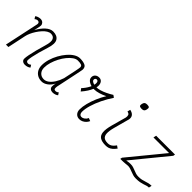

<svg xmlns="http://www.w3.org/2000/svg" viewBox="102 -1825 2842 2842"><g transform="rotate(45 1522.5 -404.0)"><path d="M516 -53 540 -16Q526 -3 502 5.5Q478 14 452 14Q420 14 400.5 -2Q381 -18 381 -44Q381 -72 391.5 -126.5Q402 -181 420.5 -253Q439 -325 463 -405Q493 -503 473 -544.5Q453 -586 400 -586Q370 -586 338.5 -566.5Q307 -547 277.5 -514Q248 -481 222.5 -442Q197 -403 179 -362.5Q161 -322 154 -288L93 0H42L156 -533Q157 -538 157.5 -543.5Q158 -549 158 -553Q158 -568 148 -577Q138 -586 121 -586Q111 -586 98 -580.5Q85 -575 75 -565L51 -602Q65 -616 89.5 -624Q114 -632 139 -632Q160 -632 177.5 -621.5Q195 -611 204.5 -590.5Q214 -570 207 -540L187 -448Q230 -528 286.5 -580Q343 -632 401 -632Q486 -632 519.5 -577.5Q553 -523 513 -401Q489 -327 471 -260.5Q453 -194 443 -143Q433 -92 433 -65Q433 -50 443.5 -41Q454 -32 470 -32Q481 -32 493.5 -37.5Q506 -43 516 -53Z M1095 -53 1119 -16Q1105 -3 1081 5.5Q1057 14 1031 14Q1000 14 981 -2Q962 -18 962 -44Q962 -65 964.5 -84Q967 -103 971 -113Q943 -56 896 -21Q849 14 800 14Q750 14 712 -7.5Q674 -29 653 -68Q632 -107 632 -159Q632 -220 651.5 -286Q671 -352 705 -413.5Q739 -475 781.5 -524.5Q824 -574 871 -603Q918 -632 963 -632Q1026 -632 1067 -614.5Q1108 -597 1108 -545Q1108 -541 1106 -527.5Q1104 -514 1098 -486Q1092 -458 1082 -408.5Q1072 -359 1055.5 -282Q1039 -205 1016 -95Q1012 -67 1016 -49.5Q1020 -32 1049 -32Q1060 -32 1072.5 -37.5Q1085 -43 1095 -53ZM800 -32Q840 -32 878 -60Q916 -88 948.5 -139Q981 -190 1002 -257Q1028 -376 1043 -450Q1058 -524 1058 -540Q1058 -567 1035.5 -576.5Q1013 -586 963 -586Q927 -586 888 -559Q849 -532 812 -486.5Q775 -441 746 -385Q717 -329 699.5 -270.5Q682 -212 682 -159Q682 -102 714.5 -67Q747 -32 800 -32Z M1316 -291 1285 -331Q1333 -382 1363 -440Q1368 -451 1373 -461Q1344 -468 1322 -482Q1277 -509 1277 -553Q1277 -588 1301 -610Q1325 -632 1365 -632Q1400 -632 1421 -606.5Q1442 -581 1442 -539Q1442 -521 1437 -500Q1438 -500 1440 -500Q1470 -500 1511.5 -512Q1553 -524 1600 -546.5Q1647 -569 1693 -598L1729 -573Q1673 -489 1630.5 -401Q1588 -313 1564.5 -233Q1541 -153 1541 -92Q1541 -65 1554 -48.5Q1567 -32 1589 -32Q1616 -32 1641 -50.5Q1666 -69 1679 -99L1725 -81Q1713 -53 1692 -31.5Q1671 -10 1644.5 2Q1618 14 1589 14Q1545 14 1518 -15Q1491 -44 1491 -92Q1491 -150 1509 -221Q1527 -292 1559 -367.5Q1591 -443 1633 -511Q1584 -486 1531 -470Q1478 -454 1440 -454Q1431 -454 1422 -454Q1407 -419 1383 -380Q1354 -335 1316 -291ZM1387 -505Q1392 -524 1392 -541Q1392 -561 1384 -573.5Q1376 -586 1359 -586Q1346 -586 1336.5 -577Q1327 -568 1327 -553Q1327 -529 1358 -515Q1371 -508 1387 -505Z M2138 14Q2063 14 2022 -12Q1981 -38 1975 -98.5Q1969 -159 1997 -262L2061 -493Q2066 -522 2058.5 -543Q2051 -564 2014 -572L2026 -618Q2076 -608 2098.5 -579.5Q2121 -551 2113 -506L2047 -262Q2024 -176 2027 -125.5Q2030 -75 2058 -53.5Q2086 -32 2138 -32Q2163 -32 2182.5 -39Q2202 -46 2220.5 -62.5Q2239 -79 2260 -108L2300 -80Q2273 -45 2248.5 -24Q2224 -3 2198 5.5Q2172 14 2138 14ZM2134 -747Q2100 -747 2089.5 -759Q2079 -771 2086 -802Q2093 -830 2106.5 -840.5Q2120 -851 2148 -851Q2183 -851 2193 -839.5Q2203 -828 2196 -796Q2190 -768 2176.5 -757.5Q2163 -747 2134 -747Z M2811 -3Q2850 -3 2879 -9.5Q2908 -16 2933 -24.5Q2958 -33 2984.5 -39.5Q3011 -46 3045 -46L3035 0Q3011 0 2990 6.5Q2969 13 2944.5 21.5Q2920 30 2886 36.5Q2852 43 2801 43Q2770 43 2742.5 35Q2715 27 2690.5 17Q2666 7 2641 -1Q2616 -9 2589 -9Q2578 -9 2566.5 -7.5Q2555 -6 2539 -4.5Q2523 -3 2498 -1.5Q2473 0 2435 0L2441 -31L2885 -572H2558L2568 -618H2963L2957 -587L2514 -46Q2533 -48 2549.5 -51.5Q2566 -55 2600 -55Q2630 -55 2655.5 -47Q2681 -39 2705 -29Q2729 -19 2754.5 -11Q2780 -3 2811 -3Z"/></g></svg>

Font: Victor Mono Thin Thin
Style: Italic
Weight: 250
Italic angle: -12°
Monospace: yes
Version: Version 1.561;gftools[0.9.30]